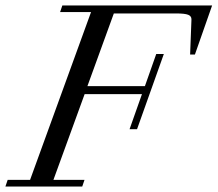

<svg xmlns="http://www.w3.org/2000/svg" viewBox="-33 -683 797 703"><path d="M-13.2 0 -4.9 -24.4H77.1L300.3 -638.7H187L195.3 -663.1H743.7L680.7 -483.4H663.1L668 -611.3Q668.5 -624 656 -628.9Q643.6 -633.8 611.3 -633.8H383.8L287.1 -367.7H497.6L539.1 -485.4H566.9L468.8 -210H441.4L486.8 -338.4H276.9L162.6 -24.4H276.4L268.1 0Z"/></svg>

Font: Elstob 18pt
Style: Italic
Weight: 400
Italic angle: -20°
Designer: Peter S. Baker
Version: Version 1.015